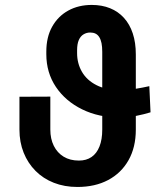

<svg xmlns="http://www.w3.org/2000/svg" viewBox="-20 -741 632 771"><path d="M579.6 -395 584.5 -290Q559.6 -282.2 526.4 -275.6Q493.2 -269 461.9 -269Q377 -269 310.1 -301.8Q243.2 -334.5 204.6 -391.8Q166 -449.2 166 -523.4V-533.7Q166 -592.3 189.7 -634.3Q213.4 -676.3 254.4 -698.7Q295.4 -721.2 348.6 -721.2Q389.2 -721.2 421.9 -708Q454.6 -694.8 477.8 -669.2Q501 -643.6 513.2 -606.7Q525.4 -569.8 525.4 -522.5V-220.7Q525.4 -149.4 496.1 -97.7Q466.8 -45.9 414.3 -18.1Q361.8 9.8 291 9.8Q238.8 9.8 196 -7.1Q153.3 -23.9 122.6 -54.9Q91.8 -85.9 75 -127.9Q58.1 -169.9 58.1 -220.7V-352.5L182.1 -353V-220.7Q182.1 -183.6 196 -155.5Q210 -127.4 235.6 -111.8Q261.2 -96.2 296.9 -96.2Q326.7 -96.2 347.4 -110.4Q368.2 -124.5 379.4 -152.6Q390.6 -180.7 390.6 -220.7V-532.7Q390.6 -553.2 387.7 -567.6Q384.8 -582 378.7 -591.8Q372.6 -601.6 363.5 -606Q354.5 -610.4 342.3 -610.4Q327.6 -610.4 315.4 -603Q303.2 -595.7 296.4 -580.1Q289.6 -564.5 289.6 -539.1V-527.8Q289.6 -486.3 309.1 -452.6Q328.6 -418.9 367.2 -399.2Q405.8 -379.4 461.9 -379.4Q493.7 -379.4 523.9 -384.3Q554.2 -389.2 579.6 -395Z"/></svg>

Font: Roboto SemiBold
Style: Regular
Weight: 600
Designer: Christian Robertson
Foundry: Google
Version: Version 3.009; 2024